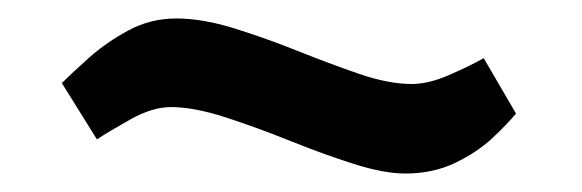

<svg xmlns="http://www.w3.org/2000/svg" viewBox="-20 -392 631 208"><path d="M419 -204Q396 -204 363 -214.5Q330 -225 294 -239.5Q258 -254 224 -265Q190 -276 165 -276Q145 -276 121 -262.5Q97 -249 85 -241L47 -302Q58 -313 76.5 -329.5Q95 -346 119 -359Q143 -372 171 -372Q199 -372 233 -361.5Q267 -351 302 -337Q337 -323 369 -312Q401 -301 426 -301Q444 -301 466 -310.5Q488 -320 504 -329L539 -269Q530 -258 513.5 -242.5Q497 -227 473 -215.5Q449 -204 419 -204Z"/></svg>

Font: Ruda
Style: Bold
Weight: 700
Designer: Mariela Monsalve and Angelina Sanchez
Foundry: Mariela Monsalve and Angelina Sanchez
Version: Version 2.000